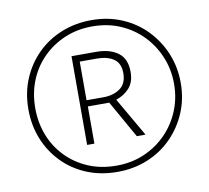

<svg xmlns="http://www.w3.org/2000/svg" viewBox="-80 -812 991 910"><g transform="rotate(-10 415.5 -357.0)"><path d="M415 8Q333 8 266 -20Q199 -48 150.5 -98Q102 -148 75.5 -214Q49 -280 49 -357Q49 -437 77.5 -504Q106 -571 156 -620Q206 -669 272.5 -695.5Q339 -722 416 -722Q496 -722 563 -693.5Q630 -665 679 -614Q728 -563 755 -497Q782 -431 782 -356Q782 -279 754 -213Q726 -147 676.5 -97Q627 -47 560 -19.5Q493 8 415 8ZM415 -22Q488 -22 549 -48.5Q610 -75 655 -121Q700 -167 725 -227.5Q750 -288 750 -357Q750 -426 725 -486.5Q700 -547 655.5 -593Q611 -639 550 -665.5Q489 -692 415 -692Q343 -692 282.5 -666.5Q222 -641 176.5 -595.5Q131 -550 106.5 -489Q82 -428 82 -357Q82 -287 105.5 -226.5Q129 -166 173.5 -120Q218 -74 279 -48Q340 -22 415 -22ZM294 -143V-570H413Q478 -570 517.5 -541Q557 -512 557 -448Q557 -399 531 -370.5Q505 -342 467 -330L575 -143H533L432 -322H329V-143ZM409 -352Q457 -352 489.5 -375Q522 -398 522 -448Q522 -496 491.5 -517Q461 -538 411 -538H328V-352Z"/></g></svg>

Font: Noto Sans Hebrew SemiCondensed ExtraLight
Style: Regular
Weight: 200
Width: 4
Designer: Monotype Design Team
Foundry: Monotype Imaging Inc.
Version: Version 2.004; ttfautohint (v1.8.4.7-5d5b)